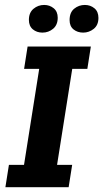

<svg xmlns="http://www.w3.org/2000/svg" viewBox="-20 -776 428 796"><path d="M2.4 0 17 -92.6H79.6L142.5 -490.4H79.9L94.4 -583H356.6L342.1 -490.4H279.5L216.6 -92.6H279.2L264.6 0ZM156 -640.8Q132.4 -640.8 116.1 -654.4Q99.8 -668.1 99.8 -693.5Q99.8 -723.6 118.9 -739.6Q138 -755.5 163.1 -755.5Q185.9 -755.5 202.6 -741.8Q219.3 -728.1 219.3 -702.5Q219.3 -672.6 200.2 -656.7Q181.1 -640.8 156 -640.8ZM324.8 -640.8Q301.2 -640.8 284.8 -654.1Q268.5 -667.4 268.5 -692.7Q268.5 -724.4 287.6 -739.9Q306.7 -755.5 331.8 -755.5Q354.6 -755.5 371.3 -741.8Q388.1 -728.1 388.1 -701.8Q388.1 -671.9 368.6 -656.3Q349.1 -640.8 324.8 -640.8Z"/></svg>

Font: Rokkitt SemiBold
Style: Italic
Weight: 600
Italic angle: -9°
Designer: Vernon Adams
Foundry: Vernon Adams
Version: Version 3.103